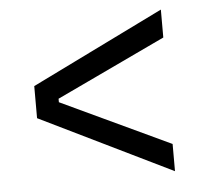

<svg xmlns="http://www.w3.org/2000/svg" viewBox="-41 -598 581 548"><g transform="rotate(-5 249.5 -323.5)"><path d="M439 -92 60 -277V-369L439 -555V-475L126 -327V-317L439 -170Z"/></g></svg>

Font: Bricolage Grotesque 36pt Light
Style: Regular
Weight: 300
Designer: Mathieu Triay
Foundry: Atelier Triay
Version: Version 1.001;gftools[0.9.33.dev8+g029e19f]